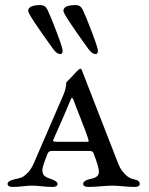

<svg xmlns="http://www.w3.org/2000/svg" viewBox="-20 -734 589 757"><path d="M327 -543Q230 -677 230 -691Q230 -714 279 -714Q297 -714 306 -696Q319 -669 342.5 -607Q366 -545 366 -534Q366 -521 357 -521Q342 -521 327 -543ZM188 -543Q91 -677 91 -691Q91 -714 140 -714Q158 -714 167 -696Q180 -669 203.5 -607Q227 -545 227 -534Q227 -521 218 -521Q203 -521 188 -543ZM257 -337Q229 -269 191 -185Q188 -179 191 -177Q194 -175 204 -175H320Q324 -175 326 -175Q328 -175 329 -176Q330 -177 329.5 -179Q329 -181 328 -185Q324 -201 298.5 -265.5Q273 -330 271 -337Q268 -345 266 -347Q264 -349 262 -347Q260 -345 257 -337ZM508 -27Q531 -23 531 -9Q531 3 511 3Q491 3 465.5 0.5Q440 -2 423 -2Q406 -2 377 0.5Q348 3 328 3Q308 3 308 -9Q308 -21 331 -27Q348 -31 354 -33.5Q360 -36 365 -41.5Q370 -47 370 -58Q370 -75 348 -132Q346 -139 329 -139H183Q172 -139 167 -127Q147 -76 147 -65Q147 -47 156 -40Q165 -33 184 -27Q207 -19 207 -9Q207 3 187 3Q167 3 145 0.5Q123 -2 106 -2Q89 -2 69.5 0.5Q50 3 30 3Q10 3 10 -9Q10 -20 33 -26Q55 -31 64 -34Q73 -37 88 -51.5Q103 -66 114 -92L230 -360Q236 -374 238.5 -386Q241 -398 241 -403.5Q241 -409 242 -410Q269 -437 281 -451Q292 -463 297 -463Q301 -463 304 -454L439 -107Q447 -85 454 -72Q461 -59 475 -45Q489 -31 508 -27Z"/></svg>

Font: EB Garamond SC 12
Style: Regular
Weight: 400
Version: Version 0.016 ; ttfautohint (v0.97) -l 8 -r 50 -G 200 -x 0 -